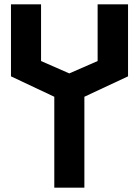

<svg xmlns="http://www.w3.org/2000/svg" viewBox="-20 -745 640 884"><path d="M230 -299.5 30.5 -393.5V-725H169V-464L299 -407L429.5 -464V-725H569.5V-393.5L368.5 -299.5V119H230Z"/></svg>

Font: JuliaMono
Style: Bold
Weight: 700
Monospace: yes
Designer: cormullion
Foundry: corm
Version: Version 0.055; ttfautohint (v1.8.4)